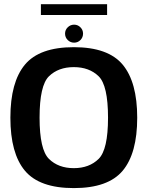

<svg xmlns="http://www.w3.org/2000/svg" viewBox="-20 -910 724 934"><path d="M339 5Q506 5 576.8 -79.5Q647.5 -164 647.5 -337.5Q647.5 -510.5 576.8 -595.5Q506 -680.5 339 -680.5Q172 -680.5 101.2 -595.5Q30.5 -510.5 30.5 -337.5Q30.5 -164 101.2 -79.5Q172 5 339 5ZM339 -92Q264 -92 218.2 -137Q172.5 -182 172.5 -337.5Q172.5 -494.5 218.2 -539Q264 -583.5 339 -583.5Q414 -583.5 459.8 -539Q505.5 -494.5 505.5 -337.5Q505.5 -182 459.8 -137Q414 -92 339 -92ZM340.5 -702.5Q358.5 -702.5 371.2 -715.2Q384 -728 384 -746.5Q384 -764.5 371.2 -777.2Q358.5 -790 340.5 -790Q322.5 -790 309.5 -777.2Q296.5 -764.5 296.5 -746.5Q296.5 -728 309.5 -715.2Q322.5 -702.5 340.5 -702.5ZM179 -837H501V-889.5H179Z"/></svg>

Font: Anybody UltraCondensed Thin SemiBold
Style: Regular
Weight: 600
Version: Version 1.111